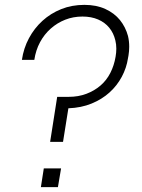

<svg xmlns="http://www.w3.org/2000/svg" viewBox="-20 -769 584 789"><path d="M186 -186 215 -371H262Q302 -371 335 -383.5Q368 -396 393 -417.5Q418 -439 433.5 -469.5Q449 -500 455 -536Q458 -553 458 -569Q458 -587 454 -603Q447 -633 429 -655Q411 -677 383 -689Q355 -701 319 -701Q281 -701 248 -688Q215 -675 188.5 -651.5Q162 -628 144.5 -595.5Q127 -563 121 -523H70Q77 -571 99 -612Q121 -653 154.5 -683.5Q188 -714 231.5 -731.5Q275 -749 327 -749Q376 -749 413 -732Q450 -715 473 -686.5Q496 -658 506 -621Q511 -600 511 -577Q511 -559 508 -541L506 -530Q500 -490 480.5 -453.5Q461 -417 430 -389Q399 -361 356.5 -343.5Q314 -326 261 -324L239 -186ZM148 0 160 -77H231L218 0Z"/></svg>

Font: Sora ExtraLight
Style: Italic
Weight: 200
Designer: Jonathan Barnbrook, Juli√°n Moncada
Version: Version 1.000